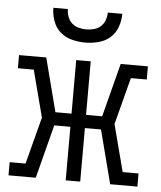

<svg xmlns="http://www.w3.org/2000/svg" viewBox="-53 -796 706 843"><g transform="rotate(5 300.0 -375.0)"><path d="M16 0V-58H86L140 -265L86 -472H16V-530H136L197 -294H268V-530H332V-294H403L464 -530H584V-472H514L460 -265L514 -58H584V0H464L403 -236H332V0H268V-236H197L136 0ZM300 -610Q271 -610 241.5 -617.5Q212 -625 190 -644.5Q168 -664 158 -692.5Q148 -721 148 -750H212Q212 -733 218 -716.5Q224 -700 236.5 -688.5Q249 -677 266 -672.5Q283 -668 300 -668Q317 -668 334 -672.5Q351 -677 363.5 -688.5Q376 -700 382 -716.5Q388 -733 388 -750H452Q452 -721 442 -692.5Q432 -664 410 -644.5Q388 -625 358.5 -617.5Q329 -610 300 -610Z"/></g></svg>

Font: Iosevka Slab Light Extended
Style: Regular
Weight: 300
Width: 7
Monospace: yes
Designer: Belleve Invis
Foundry: Belleve Invis
Version: Version 11.1.0; ttfautohint (v1.8.3)